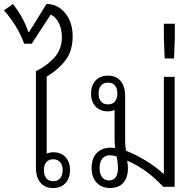

<svg xmlns="http://www.w3.org/2000/svg" viewBox="-49 -936 976 962"><path d="M315 -754Q315 -684 282 -638Q249 -592 185 -552V-166Q200 -173 219 -173Q257 -173 279.5 -148.5Q302 -124 302 -84Q302 -44 279.5 -19Q257 6 217 6Q176 6 153.5 -21Q131 -48 131 -95V-579Q190 -609 225.5 -650Q261 -691 261 -749Q261 -790 246 -820.5Q231 -851 205 -863L110 -717H72Q55 -764 29 -806Q3 -848 -29 -884L16 -916Q44 -880 62.5 -845.5Q81 -811 93 -776H97L184 -916Q240 -916 277.5 -870.5Q315 -825 315 -754ZM218 -138Q195 -138 183 -123.5Q171 -109 171 -83Q171 -58 183 -43Q195 -28 218 -28Q240 -28 252.5 -43Q265 -58 265 -83Q265 -109 252.5 -123.5Q240 -138 218 -138Z M592 -92Q592 -48 569.5 -21Q547 6 502 6Q461 6 435.5 -20.5Q410 -47 410 -94Q410 -144 436.5 -170Q463 -196 504 -196Q516 -196 528 -194Q525 -214 525 -247V-385Q510 -378 491 -378Q453 -378 430 -402.5Q407 -427 407 -467Q407 -507 429.5 -532Q452 -557 492 -557Q533 -557 555.5 -530Q578 -503 578 -455V-233Q578 -204 582 -181Q630 -162 680 -132Q730 -102 770 -65L772 -66V-551H826V0H769Q687 -89 588 -131Q592 -113 592 -92ZM492 -413Q515 -413 527 -427.5Q539 -442 539 -467Q539 -493 527 -507.5Q515 -522 492 -522Q469 -522 457 -507.5Q445 -493 445 -467Q445 -442 457 -427.5Q469 -413 492 -413ZM497 -32Q520 -32 531 -48.5Q542 -65 542 -93Q542 -109 540 -123.5Q538 -138 536 -151Q519 -158 501 -158Q478 -158 464 -141.5Q450 -125 450 -94Q450 -65 462.5 -48.5Q475 -32 497 -32Z M776 -643 772 -750V-817H827V-750L823 -643Z"/></svg>

Font: Noto Sans Thai Looped SemiCondensed Light
Style: Regular
Weight: 300
Width: 4
Designer: Sasikarn Vongin, Ben Mitchell
Foundry: The Fontpad Ltd
Version: Version 1.001; ttfautohint (v1.8.4.7-5d5b)